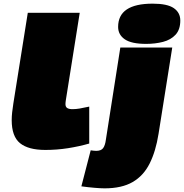

<svg xmlns="http://www.w3.org/2000/svg" viewBox="-20 -810 1006 1050"><path d="M132 -740H416L340 -262Q339 -255 338.5 -250Q338 -245 338 -241Q338 -225 348 -219Q358 -213 376 -213Q395 -213 415.5 -216.5Q436 -220 468 -227V-25Q412 -9 351.5 0.5Q291 10 228 10Q135 10 89.5 -27Q44 -64 44 -153Q44 -173 46.5 -196Q49 -219 53 -244ZM815 -790Q895 -790 930.5 -765.5Q966 -741 966 -698Q966 -648 940 -620Q914 -592 871.5 -581Q829 -570 779 -570Q699 -570 662.5 -595Q626 -620 626 -663Q626 -790 815 -790ZM922 -550 847 -78Q832 17 798.5 84Q765 151 705.5 185.5Q646 220 552 220Q531 220 496 217Q461 214 425 209L476 12Q482 13 491 14Q500 15 506 15Q533 15 544 0Q555 -15 559 -46L638 -550Z"/></svg>

Font: Georama ExtraExtended Black
Style: Italic
Weight: 900
Width: 8
Italic angle: -9°
Designer: Jean-Baptiste Levee
Foundry: Production Type
Version: Version 1.000